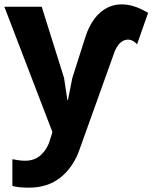

<svg xmlns="http://www.w3.org/2000/svg" viewBox="-20 -611 702 884"><path d="M113 253Q88 253 69.5 251Q51 249 37 245V122Q47 124 63 126.5Q79 129 96 129Q142 129 171.5 99.5Q201 70 212 27Q214 19 217 11.5Q220 4 221 -4L0 -580H172L275 -252L290 -151H293L313 -252L374 -443Q388 -487 413 -522Q438 -557 474 -575.5Q510 -594 557 -590Q604 -586 662 -552L611 -407Q599 -421 584.5 -426Q570 -431 555.5 -426.5Q541 -422 529 -409Q517 -396 508 -374L347 75Q319 157 260 205Q201 253 113 253Z"/></svg>

Font: Menbere
Style: Regular
Weight: 400
Designer: Aleme Tadesse
Foundry: Sorkin Type Co
Version: Version 1.000